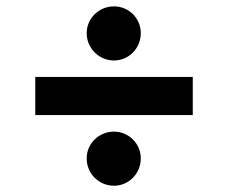

<svg xmlns="http://www.w3.org/2000/svg" viewBox="-20 -594 720 606"><path d="M588.4 -351.2H91.3V-230.8H588.4ZM339.8 -7.8C386.4 -7.8 424.4 -46.2 424.4 -94.1C424.4 -140.6 386.4 -178.6 339.8 -178.6C291.9 -178.6 253.6 -140.6 253.6 -94.1C253.6 -46.2 291.9 -7.8 339.8 -7.8ZM339.8 -403.1C386.7 -403.1 424.4 -441.8 424.4 -489.3C424.4 -536.2 386.7 -573.9 339.8 -573.9C292.3 -573.9 253.6 -536.2 253.6 -489.3C253.6 -441.8 292.3 -403.1 339.8 -403.1Z"/></svg>

Font: Karasuma Gothic
Style: Bold
Weight: 700
Designer: Rasmus Andersson / Ryoko Nishizuka
Foundry: Genbu
Version: Version 1.00